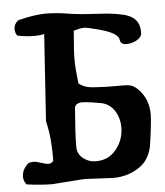

<svg xmlns="http://www.w3.org/2000/svg" viewBox="-53 -782 722 838"><g transform="rotate(-5 308.0 -363.0)"><path d="M409.2 4.9 292 -1Q273.4 -1 263.7 0L140.6 8.8Q95.7 8.8 30.3 0Q17.6 -15.6 17.6 -34.2Q17.6 -67.4 46.9 -91.8Q55.7 -95.7 67.9 -95.7Q80.1 -95.7 101.6 -88.4Q123 -81.1 134.3 -81.1Q145.5 -81.1 155.3 -91.8V-114.3Q155.3 -193.4 142.6 -250L138.7 -266.6L164.1 -647.5Q149.4 -642.6 117.7 -642.6Q85.9 -642.6 46.9 -650.4Q37.1 -661.1 37.1 -680.7Q37.1 -700.2 55.7 -716.8Q129.9 -735.4 176.3 -735.4Q222.7 -735.4 270 -727.5Q317.4 -719.7 364.7 -717.3Q412.1 -714.8 446.3 -711.9Q480.5 -709 514.6 -701.2Q585.9 -684.6 585.9 -622.1V-613.3Q585 -596.7 564 -584.5Q543 -572.3 518.1 -572.3Q493.2 -572.3 490.2 -592.8Q488.3 -620.1 420.9 -640.6Q355.5 -659.2 339.8 -659.2Q324.2 -659.2 293.9 -650.4Q286.1 -561.5 286.1 -524.9Q286.1 -488.3 293.9 -419.9Q317.4 -398.4 363.3 -396.5Q391.6 -394.5 413.6 -394Q435.5 -393.6 459 -393.6H486.3Q511.7 -393.6 525.4 -388.7Q539.1 -383.8 556.6 -365.2Q596.7 -322.3 596.7 -257.8Q596.7 -234.4 590.3 -184.1Q584 -133.8 580.6 -115.7Q577.1 -97.7 564.9 -73.7Q552.7 -49.8 530.3 -33.2Q478.5 4.9 409.2 4.9ZM463.9 -205.1V-212.9Q463.9 -256.8 440.9 -289.1Q418 -321.3 377.9 -326.2L343.8 -332Q316.4 -335.9 304.7 -335.9Q270.5 -335.9 269.5 -309.6Q260.7 -190.4 260.7 -168V-141.6Q261.7 -112.3 285.6 -93.3Q309.6 -74.2 340.8 -74.2Q395.5 -74.2 428.7 -114.3Q461.9 -154.3 463.9 -205.1Z"/></g></svg>

Font: Essays1743
Style: Medium
Weight: 500
Designer: Based on the typeface in a 1743 English translation of the essays of Montaigne.  PostScript/TrueType font designed by Jo
Version: Version 002.100